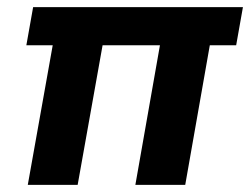

<svg xmlns="http://www.w3.org/2000/svg" viewBox="-20 -519 702 539"><path d="M58 0 128 -392H54L73 -499H662L643 -392H569L500 0H360L429 -392H268L198 0Z"/></svg>

Font: DM Sans 20pt ExtraBold
Style: Italic
Weight: 800
Italic angle: -10°
Version: Version 4.004;gftools[0.9.30]